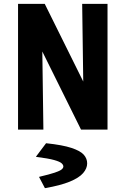

<svg xmlns="http://www.w3.org/2000/svg" viewBox="-20 -675 654 1000"><path d="M119 -571V-655H213L497 -82V0H402ZM540 0H417L408 -655H540ZM206 0H74V-655H197ZM214 305 184 248V246Q239 233 265.5 224Q292 215 301 207.5Q310 200 310 192Q310 184 301 175.5Q292 167 262 158.5Q232 150 168 142V140L220 71Q306 80 352.5 95.5Q399 111 416.5 131Q434 151 434 176Q434 202 413 226.5Q392 251 343.5 271Q295 291 214 305Z"/></svg>

Font: Intel One Mono Light
Style: Regular
Weight: 300
Monospace: yes
Designer: Fred Shallcrass
Foundry: Frere-Jones Type LLC
Version: Version 1.004